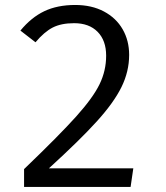

<svg xmlns="http://www.w3.org/2000/svg" viewBox="-20 -737 655 757"><path d="M489.2 -520.5Q489.2 -455.4 459 -393.8Q428.7 -332.3 361.8 -258.5Q294.9 -184.6 172.8 -73.3H505.6L494.9 0H74.9V-70.3Q213.8 -203.6 280.5 -277.9Q347.2 -352.3 372.8 -405.4Q398.5 -458.5 398.5 -517.4Q398.5 -577.4 364.9 -611.5Q331.3 -645.6 272.3 -645.6Q221.5 -645.6 187.9 -628.5Q154.4 -611.3 120 -570.3L60.5 -616.4Q103.1 -668.2 154.6 -692.8Q206.2 -717.4 276.4 -717.4Q341.5 -717.4 389.7 -691.8Q437.9 -666.2 463.6 -621.5Q489.2 -576.9 489.2 -520.5Z"/></svg>

Font: Fira Code Fixed
Style: Regular
Weight: 400
Monospace: yes
Designer: Carrois Corporate, Edenspiekermann AG, Nikita Prokopov
Foundry: Carrois Corporate, Edenspiekermann AG, Nikita Prokopov
Version: Version 5.002